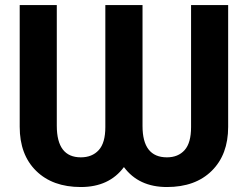

<svg xmlns="http://www.w3.org/2000/svg" viewBox="-20 -731 987 761"><path d="M884.3 -710.9V-228Q884.3 -118.2 819.3 -54Q754.4 10.3 641.6 10.3Q529.8 10.3 471.2 -68.8Q412.6 10.3 300.3 10.3Q188.5 10.3 123.3 -53.7Q58.1 -117.7 58.1 -228.5V-710.9H205.1V-232.4Q205.1 -107.4 300.3 -107.4Q345.2 -107.4 371.3 -136Q397.5 -164.6 397.5 -227.1V-710.9H544.9V-231.4Q544.9 -107.4 641.6 -107.4Q686 -107.4 711.7 -136Q737.3 -164.6 737.3 -227.1V-710.9Z"/></svg>

Font: RobotoInd
Style: Bold
Weight: 700
Designer: Google
Version: Version 2.001150; 2014